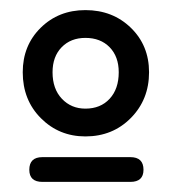

<svg xmlns="http://www.w3.org/2000/svg" viewBox="-20 -425 340 380"><path d="M149 -155Q97 -155 61 -191Q25 -227 25 -282Q25 -335 60.5 -370Q96 -405 149 -405Q203 -405 239 -370Q275 -335 275 -282Q275 -228 239 -191.5Q203 -155 149 -155ZM149 -210Q179 -210 197 -229.5Q215 -249 215 -282Q215 -313 197 -331.5Q179 -350 149 -350Q120 -350 102 -331.5Q84 -313 84 -282Q84 -249 102.5 -229.5Q121 -210 149 -210ZM64 -65Q38 -65 38 -89Q38 -114 64 -114H238Q264 -114 264 -89Q264 -65 238 -65Z"/></svg>

Font: Dongle
Style: Regular
Weight: 400
Designer: Yanghee Ryu
Foundry: Yanghee Ryu
Version: Version 2.000